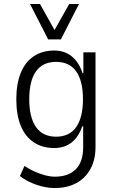

<svg xmlns="http://www.w3.org/2000/svg" viewBox="-20 -757 586 965"><path d="M255 188Q211 188 164 172Q117 156 80 128L103 77Q127 93 153.5 105Q180 117 206.5 124Q233 131 255 131Q324 131 361 93.5Q398 56 398 -17V-122H393Q376 -70 340.5 -41.5Q305 -13 252 -13Q193 -13 150 -41.5Q107 -70 84.5 -124.5Q62 -179 62 -258Q62 -336 84.5 -391Q107 -446 150 -474.5Q193 -503 252 -503Q305 -503 341 -473.5Q377 -444 395 -389H399V-494H460V-17Q460 45 435 91.5Q410 138 364 163Q318 188 255 188ZM262 -70Q329 -70 363 -118.5Q397 -167 397 -258Q397 -350 363 -398Q329 -446 262 -446Q195 -446 161 -398.5Q127 -351 127 -258Q127 -167 161 -118.5Q195 -70 262 -70ZM222 -559 131 -737H181L254 -606L328 -737H377L286 -559Z"/></svg>

Font: Nunito Sans 7pt Condensed Light
Style: Regular
Weight: 300
Width: 3
Designer: Vernon Adams
Foundry: Vernon Adams
Version: Version 3.101;gftools[0.9.27]